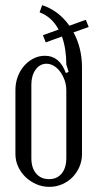

<svg xmlns="http://www.w3.org/2000/svg" viewBox="-20 -719 387 747"><path d="M144 -699Q208 -678 250 -619L314 -642L325 -614L266 -593Q282 -564 290.5 -529.5Q299 -495 299 -457V-120Q299 -93 289 -70Q279 -47 262 -29.5Q245 -12 221.5 -2Q198 8 172 8Q145 8 121 -2.5Q97 -13 79 -30.5Q61 -48 50.5 -71Q40 -94 40 -120V-369Q40 -396 49 -420.5Q58 -445 74 -463Q90 -481 110.5 -491.5Q131 -502 155 -502Q212 -502 236 -435L247 -439L238 -468Q238 -529 221 -577L158 -554L147 -582L208 -604Q182 -653 134 -671ZM161 -471Q135 -471 118.5 -448Q102 -425 102 -390V-104Q102 -66 120.5 -44Q139 -22 171 -22Q202 -22 220 -44Q238 -66 238 -104V-368Q238 -388 231.5 -406.5Q225 -425 214.5 -439.5Q204 -454 190 -462.5Q176 -471 161 -471Z"/></svg>

Font: Moniqa Paragraph
Style: Regular
Weight: 400
Designer: Rajesh Rajput
Foundry: Rajesh Rajput
Version: Version 1.000